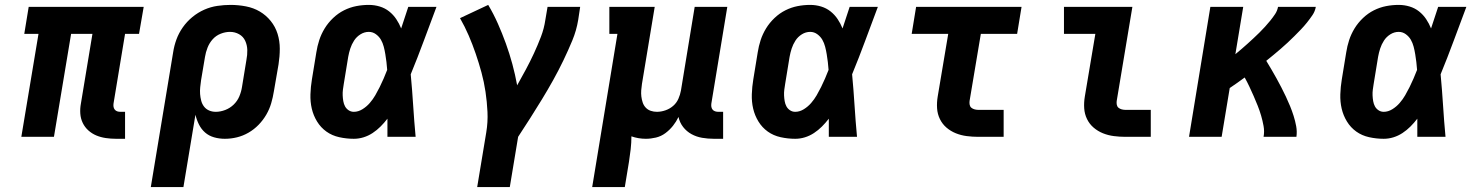

<svg xmlns="http://www.w3.org/2000/svg" viewBox="-20 -558 6040 783"><path d="M453 8Q432 8 411.5 5Q391 2 373 -5.5Q355 -13 340.5 -26Q326 -39 317.5 -56.5Q309 -74 307.5 -94.5Q306 -115 310 -136L357 -420H270L200 0H67L137 -420H79L97 -530H566L547 -420H490L443 -136Q442 -129 443 -122.5Q444 -116 448 -111Q452 -106 458 -104Q464 -102 471 -102H490V8Z M595 205 686 -344Q690 -371 699.5 -397Q709 -423 725.5 -446.5Q742 -470 764.5 -488.5Q787 -507 813 -518.5Q839 -530 866.5 -534Q894 -538 920 -538Q952 -538 983 -532Q1014 -526 1039.5 -511Q1065 -496 1084 -472.5Q1103 -449 1112 -420Q1121 -391 1121 -359.5Q1121 -328 1116 -296L1097 -186Q1093 -161 1086 -137Q1079 -113 1066 -90.5Q1053 -68 1034.5 -49Q1016 -30 993.5 -17Q971 -4 946.5 2Q922 8 897 8Q874 8 853 2Q832 -4 816.5 -17.5Q801 -31 791.5 -50Q782 -69 777 -90L728 205ZM860 -102Q879 -102 898.5 -109.5Q918 -117 933 -131.5Q948 -146 956 -165Q964 -184 967 -204L985 -314Q989 -334 988.5 -354Q988 -374 980 -391.5Q972 -409 955 -418.5Q938 -428 918 -428Q899 -428 880 -420.5Q861 -413 847.5 -398Q834 -383 826.5 -364Q819 -345 816 -326L800 -231Q798 -217 796.5 -202.5Q795 -188 796 -174.5Q797 -161 800.5 -147.5Q804 -134 812 -123.5Q820 -113 832.5 -107.5Q845 -102 860 -102Z M1423 8Q1393 8 1363.5 1.5Q1334 -5 1311 -21.5Q1288 -38 1273 -62.5Q1258 -87 1251.5 -115Q1245 -143 1246 -173.5Q1247 -204 1252 -234L1270 -344Q1274 -370 1282 -394.5Q1290 -419 1304 -442Q1318 -465 1338.5 -484.5Q1359 -504 1383 -516Q1407 -528 1432.5 -533Q1458 -538 1484 -538Q1507 -538 1528.5 -531.5Q1550 -525 1567 -511.5Q1584 -498 1596 -480Q1608 -462 1616 -442Q1623 -464 1630.5 -486Q1638 -508 1645 -530H1760Q1734 -461 1708.5 -392Q1683 -323 1655 -255Q1661 -191 1665 -127.5Q1669 -64 1675 0H1560Q1560 -18 1560 -36.5Q1560 -55 1560 -74Q1547 -57 1532 -42Q1517 -27 1499.5 -15.5Q1482 -4 1462.5 2Q1443 8 1423 8ZM1423 -102Q1441 -102 1458 -112.5Q1475 -123 1488 -138Q1501 -153 1510.5 -169.5Q1520 -186 1528.5 -203Q1537 -220 1544.5 -237.5Q1552 -255 1559 -273Q1558 -289 1556 -305Q1554 -321 1551.5 -336.5Q1549 -352 1545 -367.5Q1541 -383 1533.5 -396Q1526 -409 1513 -418.5Q1500 -428 1484 -428Q1466 -428 1450 -418Q1434 -408 1424 -392.5Q1414 -377 1408.5 -360Q1403 -343 1400 -326L1382 -216Q1380 -204 1378.5 -192.5Q1377 -181 1377.5 -169Q1378 -157 1380 -145.5Q1382 -134 1387 -124.5Q1392 -115 1401.5 -108.5Q1411 -102 1423 -102Z M1926 205 1963 -18Q1970 -60 1968 -101.5Q1966 -143 1960 -183.5Q1954 -224 1943.5 -262.5Q1933 -301 1920 -339Q1907 -377 1891.5 -413Q1876 -449 1856 -484L1971 -538Q1993 -501 2010.5 -461.5Q2028 -422 2043 -380.5Q2058 -339 2069.5 -296.5Q2081 -254 2089 -210Q2107 -242 2124.5 -274.5Q2142 -307 2157.5 -340.5Q2173 -374 2186 -408Q2199 -442 2204 -477L2213 -530H2346L2338 -477Q2331 -434 2314 -393Q2297 -352 2277.5 -311.5Q2258 -271 2236 -231.5Q2214 -192 2190.5 -153.5Q2167 -115 2142.5 -76.5Q2118 -38 2093 0L2059 205Z M2395 205 2498 -420H2465V-530H2650L2598 -216Q2596 -203 2595 -190Q2594 -177 2595.5 -164.5Q2597 -152 2601 -140Q2605 -128 2613.5 -119Q2622 -110 2634 -106Q2646 -102 2659 -102Q2676 -102 2693.5 -108Q2711 -114 2725 -126Q2739 -138 2746.5 -155Q2754 -172 2757 -189L2813 -530H2946L2881 -136Q2880 -129 2881 -122.5Q2882 -116 2886 -111Q2890 -106 2896.5 -104Q2903 -102 2909 -102H2929V8H2891Q2867 8 2843.5 4Q2820 0 2800 -11Q2780 -22 2766 -40Q2752 -58 2747 -81Q2738 -62 2724.5 -45Q2711 -28 2693.5 -15Q2676 -2 2655 3Q2634 8 2614 8Q2599 8 2584 5.5Q2569 3 2555 -2Q2555 24 2552 50.5Q2549 77 2545 102L2528 205Z M3223 8Q3193 8 3163.5 1.5Q3134 -5 3111 -21.5Q3088 -38 3073 -62.5Q3058 -87 3051.5 -115Q3045 -143 3046 -173.5Q3047 -204 3052 -234L3070 -344Q3074 -370 3082 -394.5Q3090 -419 3104 -442Q3118 -465 3138.5 -484.5Q3159 -504 3183 -516Q3207 -528 3232.5 -533Q3258 -538 3284 -538Q3307 -538 3328.5 -531.5Q3350 -525 3367 -511.5Q3384 -498 3396 -480Q3408 -462 3416 -442Q3423 -464 3430.5 -486Q3438 -508 3445 -530H3560Q3534 -461 3508.5 -392Q3483 -323 3455 -255Q3461 -191 3465 -127.5Q3469 -64 3475 0H3360Q3360 -18 3360 -36.5Q3360 -55 3360 -74Q3347 -57 3332 -42Q3317 -27 3299.5 -15.5Q3282 -4 3262.5 2Q3243 8 3223 8ZM3223 -102Q3241 -102 3258 -112.5Q3275 -123 3288 -138Q3301 -153 3310.5 -169.5Q3320 -186 3328.5 -203Q3337 -220 3344.5 -237.5Q3352 -255 3359 -273Q3358 -289 3356 -305Q3354 -321 3351.5 -336.5Q3349 -352 3345 -367.5Q3341 -383 3333.5 -396Q3326 -409 3313 -418.5Q3300 -428 3284 -428Q3266 -428 3250 -418Q3234 -408 3224 -392.5Q3214 -377 3208.5 -360Q3203 -343 3200 -326L3182 -216Q3180 -204 3178.5 -192.5Q3177 -181 3177.5 -169Q3178 -157 3180 -145.5Q3182 -134 3187 -124.5Q3192 -115 3201.5 -108.5Q3211 -102 3223 -102Z M3969 0Q3946 0 3922.5 -3Q3899 -6 3878 -14.5Q3857 -23 3840 -37.5Q3823 -52 3813 -72.5Q3803 -93 3801.5 -116.5Q3800 -140 3804 -164L3847 -420H3698L3716 -530H4146L4128 -420H3980L3934 -146Q3933 -138 3934.5 -130.5Q3936 -123 3941.5 -118.5Q3947 -114 3954.5 -112Q3962 -110 3969 -110H4073V0Z M4569 0Q4546 0 4522.5 -3Q4499 -6 4478 -14.5Q4457 -23 4440 -37.5Q4423 -52 4413 -72.5Q4403 -93 4401.5 -116.5Q4400 -140 4404 -164L4447 -420H4319V-530H4598L4534 -146Q4533 -138 4534.5 -130.5Q4536 -123 4541.5 -118.5Q4547 -114 4554.5 -112Q4562 -110 4569 -110H4673V0Z M4829 0 4916 -530H5050L5018 -337Q5030 -347 5043 -358Q5056 -369 5068 -380Q5080 -391 5092 -402Q5104 -413 5116 -425Q5128 -437 5139 -449Q5150 -461 5160.5 -474Q5171 -487 5180 -500.5Q5189 -514 5192 -530H5346Q5343 -512 5332.5 -496.5Q5322 -481 5310 -466Q5298 -451 5285 -437.5Q5272 -424 5258.5 -410.5Q5245 -397 5231 -384Q5217 -371 5202.5 -358.5Q5188 -346 5173.5 -334Q5159 -322 5144 -310Q5155 -292 5165.5 -274Q5176 -256 5186 -238Q5196 -220 5205.5 -201.5Q5215 -183 5224 -164Q5233 -145 5241 -125.5Q5249 -106 5255.5 -85.5Q5262 -65 5266 -43.5Q5270 -22 5267 0H5133Q5137 -22 5133 -44Q5129 -66 5123 -86.5Q5117 -107 5109 -127Q5101 -147 5092.5 -166.5Q5084 -186 5075 -205Q5066 -224 5056 -242Q5041 -231 5025.5 -220Q5010 -209 4995 -199L4962 0Z M5623 8Q5593 8 5563.5 1.5Q5534 -5 5511 -21.5Q5488 -38 5473 -62.5Q5458 -87 5451.5 -115Q5445 -143 5446 -173.5Q5447 -204 5452 -234L5470 -344Q5474 -370 5482 -394.5Q5490 -419 5504 -442Q5518 -465 5538.5 -484.5Q5559 -504 5583 -516Q5607 -528 5632.5 -533Q5658 -538 5684 -538Q5707 -538 5728.5 -531.5Q5750 -525 5767 -511.5Q5784 -498 5796 -480Q5808 -462 5816 -442Q5823 -464 5830.5 -486Q5838 -508 5845 -530H5960Q5934 -461 5908.5 -392Q5883 -323 5855 -255Q5861 -191 5865 -127.5Q5869 -64 5875 0H5760Q5760 -18 5760 -36.5Q5760 -55 5760 -74Q5747 -57 5732 -42Q5717 -27 5699.5 -15.5Q5682 -4 5662.5 2Q5643 8 5623 8ZM5623 -102Q5641 -102 5658 -112.5Q5675 -123 5688 -138Q5701 -153 5710.5 -169.5Q5720 -186 5728.5 -203Q5737 -220 5744.5 -237.5Q5752 -255 5759 -273Q5758 -289 5756 -305Q5754 -321 5751.5 -336.5Q5749 -352 5745 -367.5Q5741 -383 5733.5 -396Q5726 -409 5713 -418.5Q5700 -428 5684 -428Q5666 -428 5650 -418Q5634 -408 5624 -392.5Q5614 -377 5608.5 -360Q5603 -343 5600 -326L5582 -216Q5580 -204 5578.5 -192.5Q5577 -181 5577.5 -169Q5578 -157 5580 -145.5Q5582 -134 5587 -124.5Q5592 -115 5601.5 -108.5Q5611 -102 5623 -102Z"/></svg>

Font: Iosevka Curly Slab XBdEx
Style: Italic
Weight: 800
Width: 7
Italic angle: -9°
Monospace: yes
Designer: Belleve Invis
Foundry: Belleve Invis
Version: Version 11.1.0; ttfautohint (v1.8.3)